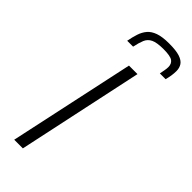

<svg xmlns="http://www.w3.org/2000/svg" viewBox="-293 -952 989 989"><g transform="rotate(45 202.0 -457.5)"><path d="M63 0 211 -688H273L126 0ZM114 -772Q120 -804 128.5 -830Q137 -856 153 -875Q169 -894 198.5 -904.5Q228 -915 277 -915Q328 -915 355 -906Q382 -897 393 -880.5Q404 -864 404 -841Q404 -825 401.5 -808Q399 -791 394 -772H352Q355 -788 357.5 -801.5Q360 -815 360 -826Q360 -850 343.5 -862Q327 -874 277 -874Q229 -874 206 -863Q183 -852 173.5 -829Q164 -806 157 -772Z"/></g></svg>

Font: Saira SemiExpanded Light
Style: Italic
Weight: 300
Width: 6
Italic angle: -12°
Designer: Hector Gatti with collaboration of the Omnibus-Type team
Foundry: Omnibus-Type
Version: Version 1.101